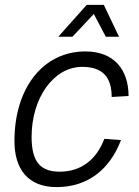

<svg xmlns="http://www.w3.org/2000/svg" viewBox="-20 -752 568 784"><path d="M218 -602H276L363 -695L412 -602H466L404 -732H334ZM211 12C342 12 430 -64 474 -180L406 -185C373 -98 309 -51 224 -51C145 -51 109 -91 109 -193C109 -351 198 -479 316 -479C397 -479 436 -439 436 -356L505 -360C505 -467 446 -542 329 -542C156 -542 39 -393 39 -176C39 -62 94 12 211 12Z"/></svg>

Font: Geist Light
Style: Italic
Weight: 300
Italic angle: -12°
Designer: Basement.studio, Andrés Briganti, Mateo Zaragoza
Foundry: Basement.studio, Vercel, Andrés Briganti, Guido Ferreyra, Mateo Zaragoza
Version: Version 1.500